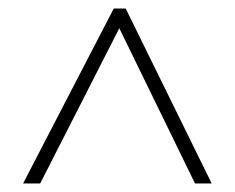

<svg xmlns="http://www.w3.org/2000/svg" viewBox="-20 -737 550 449"><path d="M34 -308H74L259 -671L436 -308H475L274 -717H246Z"/></svg>

Font: Noto Sans Thai Looped SemiCondensed ExtraLight
Style: Regular
Weight: 200
Width: 4
Designer: Sasikarn Vongin, Ben Mitchell
Foundry: The Fontpad Ltd
Version: Version 1.001